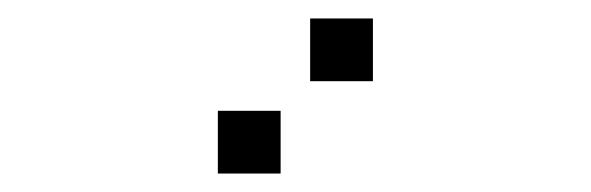

<svg xmlns="http://www.w3.org/2000/svg" viewBox="-20 -804 640 208"><path d="M317 -784Q316 -784 316 -784Q316 -784 316 -783V-717Q316 -716 316 -716Q316 -716 317 -716H383Q384 -716 384 -716Q384 -716 384 -717V-783Q384 -784 384 -784Q384 -784 383 -784ZM217 -684Q216 -684 216 -684Q216 -684 216 -683V-617Q216 -616 216 -616Q216 -616 217 -616H283Q284 -616 284 -616Q284 -616 284 -617V-683Q284 -684 284 -684Q284 -684 283 -684Z"/></svg>

Font: Doto SemiBold
Style: Regular
Weight: 600
Monospace: yes
Version: Version 1.000